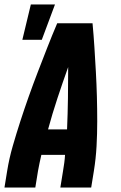

<svg xmlns="http://www.w3.org/2000/svg" viewBox="-20 -839 540 859"><path d="M0 0 12 -74Q21 -130 37 -185.5Q53 -241 71 -296.5Q89 -352 108.5 -407Q128 -462 149 -516.5Q170 -571 191.5 -626Q213 -681 236 -735H394Q399 -681 402.5 -626Q406 -571 409 -516.5Q412 -462 413.5 -407Q415 -352 415 -296.5Q415 -241 412 -185.5Q409 -130 400 -74L388 0H250L262 -74Q265 -92 267.5 -110Q270 -128 271 -146H165Q161 -128 157 -110Q153 -92 150 -74L138 0ZM195 -260H280Q283 -330 284 -399.5Q285 -469 285 -539Q260 -469 237 -399.5Q214 -330 195 -260ZM80 -661 118 -819H226L167 -661Z"/></svg>

Font: Iosevka Curly Heavy
Style: Italic
Weight: 900
Italic angle: -9°
Monospace: yes
Designer: Belleve Invis
Foundry: Belleve Invis
Version: Version 22.1.2; ttfautohint (v1.8.4)